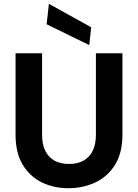

<svg xmlns="http://www.w3.org/2000/svg" viewBox="-20 -981 727 1013"><path d="M341 12Q263 12 200 -19Q137 -50 99.5 -112.5Q62 -175 62 -271V-700H202V-270Q202 -219 219 -185Q236 -151 267.5 -133.5Q299 -116 344 -116Q389 -116 420.5 -133.5Q452 -151 469 -185Q486 -219 486 -270V-700H626V-271Q626 -175 587.5 -112.5Q549 -50 484 -19Q419 12 341 12ZM451 -743 226 -853 238 -961 461 -837Z"/></svg>

Font: DM Sans 16pt ExtraBold
Style: Regular
Weight: 800
Version: Version 4.004;gftools[0.9.30]